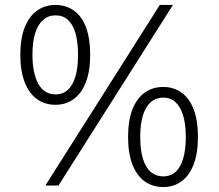

<svg xmlns="http://www.w3.org/2000/svg" viewBox="-20 -749 882 775"><path d="M163 0 625 -729H678L216 0ZM204 -326Q161 -326 129 -349Q97 -372 79.5 -417.5Q62 -463 62 -528Q62 -594 80 -639Q98 -684 130 -706.5Q162 -729 204 -729Q246 -729 278 -706.5Q310 -684 327 -639Q344 -594 344 -528Q344 -462 326.5 -417Q309 -372 277.5 -349Q246 -326 204 -326ZM204 -368Q234 -368 254 -386.5Q274 -405 284.5 -440.5Q295 -476 295 -528Q295 -580 284.5 -615.5Q274 -651 254 -669Q234 -687 204 -687Q175 -687 154 -668.5Q133 -650 122 -615Q111 -580 111 -528Q111 -489 117.5 -459Q124 -429 135.5 -409Q147 -389 164.5 -378.5Q182 -368 204 -368ZM639 6Q596 6 564 -17Q532 -40 514.5 -85Q497 -130 497 -196Q497 -263 514.5 -307.5Q532 -352 564 -375Q596 -398 639 -398Q681 -398 713 -375Q745 -352 762 -307Q779 -262 779 -196Q779 -130 761.5 -85Q744 -40 712.5 -17Q681 6 639 6ZM639 -37Q668 -37 688 -54.5Q708 -72 719 -108Q730 -144 730 -196Q730 -248 719 -283.5Q708 -319 688 -337Q668 -355 639 -355Q610 -355 589 -337Q568 -319 557 -283.5Q546 -248 546 -196Q546 -144 557 -108Q568 -72 589 -54.5Q610 -37 639 -37Z"/></svg>

Font: Mona Sans Light
Style: Regular
Weight: 300
Designer: Deni Anggara
Foundry: GitHub
Version: Version 2.000